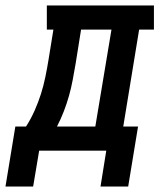

<svg xmlns="http://www.w3.org/2000/svg" viewBox="-72 -550 592 701"><path d="M295 131 316 0H71L49 131H-52L-16 -88H23Q41 -116 54.5 -146.5Q68 -177 77.5 -207Q87 -237 93.5 -268.5Q100 -300 105 -331L123 -442H99V-530H490V-442H436L378 -88H432L396 131ZM136 -88H276L335 -442H224L204 -317Q199 -288 193.5 -258.5Q188 -229 180 -200.5Q172 -172 161 -143.5Q150 -115 136 -88Z"/></svg>

Font: Iosevka Slab Semibold Oblique
Style: Regular
Weight: 600
Italic angle: -9°
Monospace: yes
Designer: Belleve Invis
Foundry: Belleve Invis
Version: Version 11.1.1; ttfautohint (v1.8.3)